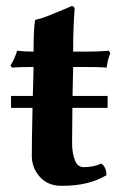

<svg xmlns="http://www.w3.org/2000/svg" viewBox="-20 -598 394 628"><path d="M332 -284.2V-245.1H216.8Q216.3 -204.1 215.8 -130.9Q215.8 -96.7 224.9 -74Q233.9 -51.3 252.9 -51.3Q287.1 -51.3 311 -63Q328.1 -52.2 328.1 -24.9Q270 10.3 181.2 9.8Q136.2 9.8 110.1 -19.8Q84 -49.3 84 -87.9Q84 -137.2 86.4 -245.1H16.1V-284.2H87.4L89.8 -378.9Q43 -378.9 19 -377L14.2 -383.8Q27.3 -403.8 36.1 -432.1Q58.1 -429.2 89.8 -429.2Q89.8 -498 94.2 -529.8L96.2 -533.2Q114.3 -537.1 136.2 -545.7Q158.2 -554.2 185.1 -565.7Q211.9 -577.1 214.8 -578.1Q223.6 -578.1 224.1 -567.9Q219.2 -508.8 219.2 -429.2H266.1Q301.3 -429.2 335.9 -432.1L340.8 -423.8Q331.1 -399.9 329.1 -377Q309.1 -378.9 256.8 -378.9H219.2L217.3 -284.2Z"/></svg>

Font: Linux Biolinum O
Style: Bold
Weight: 700
Designer: Philipp H. Poll
Foundry: Philipp H. Poll
Version: Version 1.3.2